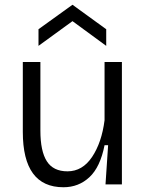

<svg xmlns="http://www.w3.org/2000/svg" viewBox="-20 -776 617 808"><path d="M247 12Q76 12 76 -221V-515H150V-226Q150 -140 177 -97.5Q204 -55 264 -55Q327 -55 367.5 -115.5Q408 -176 420 -270V-515H493V0H424L435 -165H420Q402 -73 356.5 -30.5Q311 12 247 12ZM142 -583V-653L285 -756L427 -653V-583L285 -687Z"/></svg>

Font: Bricolage Grotesque 12pt Light
Style: Regular
Weight: 300
Designer: Mathieu Triay
Foundry: Atelier Triay
Version: Version 1.001; ttfautohint (v1.8.4.7-5d5b);gftools[0.9.33.de